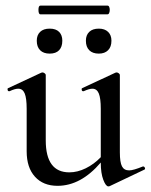

<svg xmlns="http://www.w3.org/2000/svg" viewBox="-20 -653 537 684"><path d="M490 -60Q494 -60 496 -55.5Q498 -51 495 -49L371 10Q369 11 366 11Q357 11 348 -12.5Q339 -36 339 -74Q268 9 185 9Q134 9 104.5 -23.5Q75 -56 75 -114V-265Q75 -303 68 -320Q61 -337 45 -337Q33 -337 14 -328H12Q8 -328 7 -333Q6 -338 9 -339L127 -394L131 -395Q135 -395 139 -392Q143 -389 143 -386V-153Q143 -39 227 -39Q256 -39 285.5 -53.5Q315 -68 339 -93V-265Q339 -303 332 -320Q325 -337 309 -337Q298 -337 278 -328H276Q272 -328 271 -333Q270 -338 273 -339L391 -394L395 -395Q399 -395 403 -392Q407 -389 407 -386V-110Q407 -75 414.5 -60.5Q422 -46 440 -46Q455 -46 489 -60ZM117 -618Q117 -633 124 -633H363Q367 -633 369 -628.5Q371 -624 371 -618Q371 -612 369 -607Q367 -602 363 -602H124Q117 -602 117 -618ZM111 -508Q111 -528 123 -539.5Q135 -551 157 -551Q179 -551 190.5 -539.5Q202 -528 202 -508Q202 -486 190.5 -474Q179 -462 157 -462Q135 -462 123 -474Q111 -486 111 -508ZM286 -508Q286 -528 298 -539.5Q310 -551 332 -551Q353 -551 365 -539.5Q377 -528 377 -508Q377 -486 365 -474Q353 -462 332 -462Q310 -462 298 -474Q286 -486 286 -508Z"/></svg>

Font: Cormorant Infant Medium
Style: Regular
Weight: 500
Designer: Christian Thalmann (Catharsis Fonts)
Version: Version 3.000